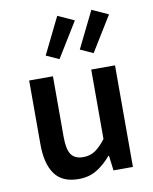

<svg xmlns="http://www.w3.org/2000/svg" viewBox="-87 -836 730 914"><g transform="rotate(-10 278.0 -379.5)"><path d="M219 12Q140 12 104 -38.5Q68 -89 68 -183V-491H183V-198Q183 -137 201 -112Q219 -87 259 -87Q291 -87 315.5 -103Q340 -119 368 -155V-491H483V0H389L380 -72H377Q345 -34 307.5 -11Q270 12 219 12ZM228 -566 166 -594 253 -771 332 -735ZM393 -566 331 -594 418 -771 497 -735Z"/></g></svg>

Font: TT Toshiba Sans Medium
Style: Regular
Weight: 500
Designer: Paul D. Hunt
Foundry: Toshiba Corporation
Version: Version 2.020;PS 2.000;hotconv 1.0.86;makeotf.lib2.5.63406